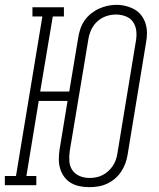

<svg xmlns="http://www.w3.org/2000/svg" viewBox="-35 -765 655 793"><path d="M334 8Q313 8 293.5 4Q274 0 258 -9.5Q242 -19 230.5 -34.5Q219 -50 213.5 -68.5Q208 -87 208 -107Q208 -127 211 -147L244 -348H125L74 -38H115V0H-15V-38H31L140 -697H99V-735H229V-697H183L131 -387H251L288 -609Q291 -628 297 -646Q303 -664 314 -680Q325 -696 340.5 -708.5Q356 -721 373.5 -729Q391 -737 409 -741Q427 -745 446 -745Q466 -745 485.5 -740Q505 -735 521.5 -725.5Q538 -716 549.5 -700.5Q561 -685 566.5 -666.5Q572 -648 572 -628Q572 -608 568 -588L492 -126Q489 -107 482.5 -89.5Q476 -72 465 -55.5Q454 -39 439 -26.5Q424 -14 406.5 -6Q389 2 370.5 5Q352 8 334 8ZM334 -30Q334 -30 334 -30Q334 -30 334 -30Q348 -30 361.5 -32.5Q375 -35 388 -41.5Q401 -48 412 -58Q423 -68 431 -80Q439 -92 443.5 -105Q448 -118 450 -132L526 -594Q530 -615 528 -636Q526 -657 515 -673.5Q504 -690 484.5 -697.5Q465 -705 444 -705Q423 -705 403 -698Q383 -691 367 -676.5Q351 -662 342 -642.5Q333 -623 330 -603L253 -141Q250 -120 251.5 -99Q253 -78 264 -62Q275 -46 294 -38Q313 -30 334 -30Z"/></svg>

Font: Iosevka Slab XLtEx
Style: Italic
Weight: 200
Width: 7
Italic angle: -9°
Monospace: yes
Designer: Belleve Invis
Foundry: Belleve Invis
Version: Version 11.1.0; ttfautohint (v1.8.3)